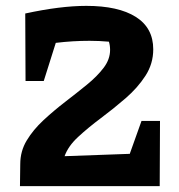

<svg xmlns="http://www.w3.org/2000/svg" viewBox="-20 -634 611 654"><path d="M48 0 49 -75Q49 -119 71 -155.5Q93 -192 128 -224.5Q163 -257 202 -287Q241 -317 276 -345.5Q311 -374 333 -403Q355 -432 355 -464Q355 -479 351 -492Q318 -495 285 -495Q228 -495 170 -488L129 -358H67L66 -588Q186 -614 274 -614Q383 -614 442.5 -576.5Q502 -539 502 -466Q502 -417 475.5 -376Q449 -335 408 -299.5Q367 -264 323.5 -231.5Q280 -199 246 -167.5Q212 -136 200 -102L422 -110L462 -222H525L524 0Z"/></svg>

Font: Piazzolla
Style: Bold
Weight: 700
Designer: Juan Pablo del Peral
Foundry: Huerta Tipografica
Version: Version 1.330